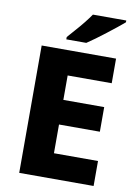

<svg xmlns="http://www.w3.org/2000/svg" viewBox="-100 -995 755 1060"><g transform="rotate(10 277.5 -465.5)"><path d="M501 0H84V-714H501V-576H254V-439H483V-301H254V-140H501ZM520 -921Q504 -907 479 -887Q454 -867 425.5 -845Q397 -823 370.5 -803.5Q344 -784 324 -771H212V-784Q228 -803 251 -828.5Q274 -854 296 -881.5Q318 -909 333 -931H520Z"/></g></svg>

Font: Noto Sans Gurmukhi UI ExtraBold
Style: Regular
Weight: 800
Designer: Jelle Bosma - Monotype Design Team
Foundry: Monotype Imaging Inc.
Version: Version 2.004; ttfautohint (v1.8.4.7-5d5b)